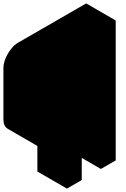

<svg xmlns="http://www.w3.org/2000/svg" viewBox="-63 -1050 741 1125"><path d="M242 -215 217 -200Q182 -180 156 -195Q130 -210 130 -250V-550Q130 -577 142 -606.5Q154 -636 174 -661.5Q194 -687 217 -700L615 -930V-110L528 -60V-780L416 -715V5L329 55V-665L217 -600V-300L329 -365Q329 -339 317 -309Q305 -279 285 -253.5Q265 -228 242 -215ZM528 -780V-60L355 -160V-880ZM329 -665V55L156 -45V-765ZM329 -365 217 -300 43 -400 156 -465ZM615 -930 217 -700Q194 -687 174 -661.5Q154 -636 142 -606.5Q130 -577 130 -550V-250Q130 -210 156 -195L-17 -295Q-43 -310 -43 -350V-650Q-43 -677 -31 -706.5Q-19 -736 0.7 -761.5Q20.4 -787 43 -800L442 -1030Z"/></svg>

Font: Nabla Normal
Style: Regular
Weight: 400
Designer: Arthur Reinders Folmer
Version: Version 1.000